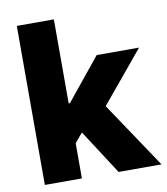

<svg xmlns="http://www.w3.org/2000/svg" viewBox="-82 -797 751 865"><g transform="rotate(-10 293.5 -364.0)"><path d="M206.1 -141.1V-343.3H228.5L384.8 -535.6H578.6L350.6 -260.7H306.2ZM53.2 0V-727.5H222.7V0ZM390.6 0 246.1 -223.1 357.4 -342.8 586.9 0Z"/></g></svg>

Font: Inter 20pt ExtraBold
Style: Regular
Weight: 800
Version: Version 4.001;git-66647c0bb